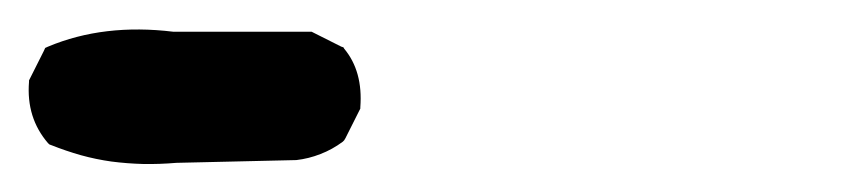

<svg xmlns="http://www.w3.org/2000/svg" viewBox="-66 61 586 133"><path d="M56.2 173.8Q44.4 174.8 33.2 174.6Q22 174.3 11.2 172.9Q0.5 171.4 -10 168.5Q-20.5 165.5 -30.3 161.6L-31.7 161.1L-32.7 160.2Q-47.9 142.6 -45.9 117.7V116.7L-45.4 115.7L-35.6 96.2L-34.7 94.2L-32.7 93.3Q5.9 77.1 54.2 83H148.4H149.9L150.9 83.5L170.4 93.3L171.9 93.8L172.4 94.7Q185.5 110.4 183.6 135.3V136.2L183.1 137.2L173.3 156.7L172.4 158.2L171.4 159.2Q164.1 164.6 156 167.7Q147.9 170.9 139.2 171.9H138.7Z"/></svg>

Font: NaikaiFont
Style: SemiBold
Weight: 600
Version: Version 1.89